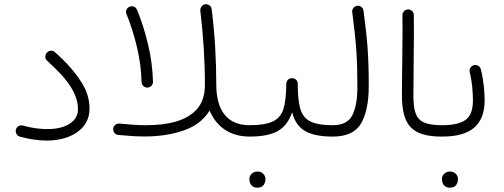

<svg xmlns="http://www.w3.org/2000/svg" viewBox="-20 -646 2401 915"><path d="M55.7 -28.3C55.2 -25.9 54.7 -23.9 54.7 -22C54.7 -12.2 60.5 1.5 75.7 5.4C121.1 17.6 163.6 23.9 202.1 23.9C318.8 23.9 406.7 -32.7 406.7 -127C406.7 -163.1 398.4 -197.3 381.8 -230C348.1 -294.4 293.5 -351.6 242.2 -397C236.8 -401.9 231 -404.3 224.6 -404.3C222.7 -404.3 212.9 -405.8 203.1 -394.5C198.7 -389.2 196.3 -383.3 196.3 -376.5C196.3 -375 193.8 -366.2 205.1 -356C226.1 -337.4 248 -315.9 271 -291.5C315.9 -242.7 351.6 -186 351.6 -126C351.6 -96.2 338.4 -73.2 311.5 -56.2C284.7 -39.1 249.5 -30.8 205.1 -30.8C169.9 -30.8 128.9 -36.1 88.4 -47.9C85.9 -48.3 83.5 -48.8 81.1 -48.8C71.8 -48.8 59.1 -42 55.7 -28.3Z M934.6 -595.2C948.7 -479.5 956.5 -357.9 956.5 -242.7C956.5 -194.3 944.3 -155.8 919.9 -127.4C871.1 -70.8 783.2 -49.3 674.3 -49.3C635.7 -49.3 595.7 -52.7 549.3 -57.1H546.4C533.2 -57.1 521 -47.9 519.5 -32.7V-29.8C519.5 -17.6 528.3 -4.4 543.9 -2.9C588.9 1.5 629.4 4.4 668.5 4.4C739.3 4.4 802.2 -5.4 856.9 -24.9C911.6 -43.9 952.1 -75.7 979 -119.1C1011.7 -41 1077.6 4.9 1169.4 4.9H1169.9C1185.1 4.9 1196.8 -6.8 1196.8 -22C1196.8 -37.1 1185.1 -49.3 1169.9 -49.3H1169.4C1061.5 -49.3 1010.7 -121.6 1010.7 -242.7C1010.7 -360.4 1003.9 -482.4 988.8 -602.1C986.8 -617.2 973.6 -626 961.9 -626C960.4 -626 959.5 -626 958 -625.5C943.8 -623.5 934.6 -610.4 934.6 -598.1V-595.2ZM582.5 -579.6C602.1 -532.2 618.7 -480 632.3 -422.9C646 -365.7 653.3 -309.6 654.8 -253.9C656.2 -238.8 668.5 -228.5 682.1 -228.5H683.6C698.7 -230 709 -241.7 709 -254.9V-257.3C707.5 -316.4 699.7 -375.5 685.5 -434.6C671.4 -493.7 654.3 -548.3 633.3 -598.6C627.9 -612.8 615.2 -616.2 607.9 -616.2C604.5 -616.2 601.6 -615.7 598.1 -614.3C584.5 -608.9 580.6 -597.2 580.6 -589.8C580.6 -586.4 581.1 -583 582.5 -579.6Z M1142.6 -22C1142.6 -6.8 1154.8 4.9 1169.9 4.9C1228 4.9 1272.9 -3.9 1303.7 -21.5C1334.5 -38.6 1357.4 -68.4 1372.1 -110.8C1383.3 -68.4 1403.8 -38.6 1434.1 -21.5C1464.4 -3.9 1508.3 4.9 1565.4 4.9H1565.9C1581.1 4.9 1592.8 -6.8 1592.8 -22C1592.8 -37.1 1581.1 -49.3 1565.9 -49.3H1565.4C1517.6 -49.3 1481.9 -55.7 1458 -67.9C1434.1 -80.1 1418.5 -100.6 1410.6 -129.4C1402.8 -157.7 1398.9 -196.3 1398.9 -245.1V-247.6C1398.9 -260.7 1388.7 -272.9 1373.5 -273.4H1371.1C1357.9 -273.4 1345.7 -264.2 1344.2 -247.1C1344.2 -197.3 1339.8 -158.2 1331.5 -129.4C1323.2 -100.6 1306.6 -80.1 1281.7 -67.9C1256.8 -55.7 1219.2 -49.3 1169.9 -49.3C1154.8 -49.3 1142.6 -37.1 1142.6 -22ZM1168.5 207C1168.5 213.4 1169.4 219.2 1171.4 224.6C1175.3 236.8 1186 248.5 1206.1 248.5C1221.2 248.5 1231.9 243.7 1237.3 234.4C1242.7 225.1 1245.1 216.3 1245.1 208C1245.1 200.7 1243.2 194.3 1239.3 188C1231.9 176.8 1221.2 171.4 1207 171.4C1183.1 171.4 1168.5 189.5 1168.5 207Z M1539.1 -22C1539.1 -6.8 1550.8 4.9 1565.9 4.9C1631.3 4.9 1676.3 -16.1 1700.7 -57.6C1725.1 -99.1 1737.3 -159.2 1737.3 -237.3C1737.3 -375 1731.4 -452.6 1712.4 -594.7C1710.9 -609.9 1697.8 -618.7 1686 -618.7C1684.6 -618.7 1683.6 -618.7 1682.1 -618.2C1668 -616.7 1658.2 -603.5 1658.2 -591.8C1658.2 -590.3 1658.2 -589.4 1658.7 -587.9C1678.7 -435.1 1683.1 -361.3 1683.1 -230C1683.1 -172.9 1675.3 -128.9 1659.2 -97.2C1643.1 -65.4 1612.3 -49.3 1565.9 -49.3C1550.8 -49.3 1539.1 -37.1 1539.1 -22Z M1895.5 -191.4C1895.5 -46.9 1944.8 4.9 2086.9 4.9H2087.4C2102.5 4.9 2114.3 -6.8 2114.3 -22C2114.3 -37.1 2102.5 -49.3 2087.4 -49.3H2086.9C2048.8 -49.3 2020 -53.7 2000.5 -62.5C1960.9 -80.1 1950.2 -119.6 1950.2 -191.9C1950.2 -312.5 1952.6 -415 1952.6 -484.9C1952.6 -514.6 1952.6 -544.9 1952.1 -574.7C1951.7 -589.8 1939.5 -601.1 1925.8 -601.1H1924.3C1909.2 -600.6 1897.9 -587.9 1897.9 -574.2V-572.8C1898.4 -544.9 1898.4 -517.1 1898.4 -489.3C1898.4 -415 1895.5 -310.1 1895.5 -191.4Z M2060.5 -22C2060.5 -6.8 2072.3 4.9 2087.4 4.9C2220.7 4.9 2289.6 -47.9 2289.6 -168.5C2289.6 -185.5 2288.1 -208 2285.6 -235.8C2282.7 -263.2 2278.3 -289.1 2272 -313.5C2269.5 -328.6 2256.8 -336.4 2245.6 -336.4C2244.1 -336.4 2242.2 -336.4 2240.7 -335.9C2226.6 -333.5 2217.8 -320.3 2217.8 -309.1C2217.8 -307.6 2217.8 -305.7 2218.3 -304.2C2223.6 -281.2 2228 -256.8 2230.5 -230.5C2232.9 -204.1 2233.9 -183.6 2233.9 -168.5C2233.9 -122.6 2222.2 -91.3 2198.7 -74.7C2174.8 -57.6 2137.7 -49.3 2087.4 -49.3C2072.3 -49.3 2060.5 -37.1 2060.5 -22ZM2085.9 207C2085.9 213.4 2086.9 219.2 2088.9 224.6C2092.8 236.8 2103.5 248.5 2123.5 248.5C2138.7 248.5 2149.4 243.7 2154.8 234.4C2160.2 225.1 2162.6 216.3 2162.6 208C2162.6 200.7 2160.6 194.3 2156.7 188C2149.4 176.8 2138.7 171.4 2124.5 171.4C2100.6 171.4 2085.9 189.5 2085.9 207Z"/></svg>

Font: Mikhak Light
Style: Regular
Weight: 300
Designer: Amin Abedi
Version: Version 3.2